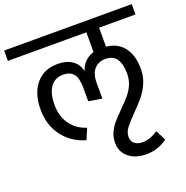

<svg xmlns="http://www.w3.org/2000/svg" viewBox="-175 -831 1151 1189"><g transform="rotate(-20 400.5 -236.5)"><path d="M581 -621V-496Q657 -488 697 -435Q737 -382 737 -292Q737 -242 718 -199Q699 -156 672 -123.5Q645 -91 604 -50Q561 -6 541 21Q521 48 521 77Q521 107 541 122.5Q561 138 592 138Q644 138 694 102L729 170Q667 216 589 216Q519 216 474.5 180Q430 144 430 83Q430 47 444 16.5Q458 -14 478.5 -38Q499 -62 535 -98Q572 -135 594.5 -161Q617 -187 632 -220.5Q647 -254 647 -294Q647 -359 623.5 -392.5Q600 -426 550 -426Q507 -426 478.5 -396.5Q450 -367 450 -305V-201L362 -216V-305Q362 -369 339.5 -396.5Q317 -424 272 -424Q217 -424 187.5 -383Q158 -342 158 -266Q158 -191 195.5 -138Q233 -85 300 -64L269 7Q174 -21 120.5 -94Q67 -167 67 -267Q67 -374 119 -436Q171 -498 263 -498Q320 -498 357 -472.5Q394 -447 405 -399Q415 -433 439 -457Q463 -481 497 -491V-621H-20V-689H821V-621Z"/></g></svg>

Font: Fira GO
Style: Regular
Weight: 400
Designer: Carrois Corporate
Foundry: Carrois Corporate GbR
Version: Version 0.300